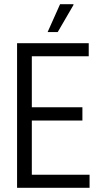

<svg xmlns="http://www.w3.org/2000/svg" viewBox="-20 -891 471 911"><path d="M61 0V-686H401V-624H131V-382H371V-319H131V-62H405V0ZM206 -739 265 -871H328L329 -868L254 -739Z"/></svg>

Font: Archivo ExtraCondensed Light
Style: Regular
Weight: 300
Width: 2
Designer: Hector Gatti
Foundry: Omnibus-Type
Version: Version 2.001